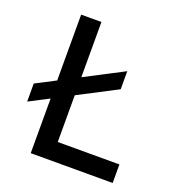

<svg xmlns="http://www.w3.org/2000/svg" viewBox="-126 -798 839 903"><g transform="rotate(20 293.0 -346.5)"><path d="M28.3 -222.2V-312.5L127 -363.8V-693.4H228.5V-417L421.9 -517.6V-427.2L228.5 -326.7V-92.8H537.1V0H127V-273.4Z"/></g></svg>

Font: Cascadia Mono PL
Style: Regular
Weight: 400
Monospace: yes
Designer: Aaron Bell
Foundry: Saja Typeworks
Version: Version 2404.023; ttfautohint (v1.8.4)